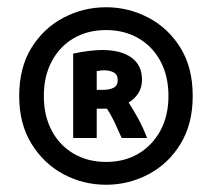

<svg xmlns="http://www.w3.org/2000/svg" viewBox="-20 -768 586 530"><path d="M273 -258Q210 -258 155.5 -287Q101 -316 67 -371Q33 -426 33 -503Q33 -581 66.5 -635.5Q100 -690 155 -719Q210 -748 273 -748Q335 -748 390 -719Q445 -690 478.5 -635.5Q512 -581 512 -503Q512 -426 478.5 -371Q445 -316 390 -287Q335 -258 273 -258ZM273 -321Q323 -321 361.5 -343.5Q400 -366 422.5 -407Q445 -448 445 -503Q445 -558 423 -599Q401 -640 362 -662.5Q323 -685 273 -685Q222 -685 183.5 -662.5Q145 -640 123 -599Q101 -558 101 -503Q101 -449 122.5 -408Q144 -367 183 -344Q222 -321 273 -321ZM182 -387V-620Q205 -625 226 -627.5Q247 -630 261 -630Q314 -630 343 -609Q372 -588 372 -548Q372 -527 362 -511Q352 -495 335 -485Q347 -467 361 -441.5Q375 -416 386 -387H316Q305 -412 295.5 -432Q286 -452 275 -468H247V-387ZM247 -520H264Q283 -520 294 -526Q305 -532 305 -547Q305 -562 294 -568Q283 -574 267 -574Q260 -574 256 -573Q252 -572 247 -572Z"/></svg>

Font: Ubuntu Sans SemiBold
Style: Regular
Weight: 600
Designer: Dalton Maag Ltd
Foundry: Dalton Maag Ltd
Version: Version 1.006; ttfautohint (v1.8.4.7-5d5b)